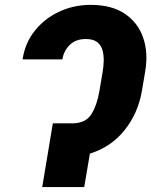

<svg xmlns="http://www.w3.org/2000/svg" viewBox="-20 -757 612 777"><path d="M210.9 -257.8H272.9Q326.7 -258.3 349.6 -294.7Q372.6 -331.1 382.3 -388.7L395.5 -466.8Q398.9 -486.8 399.7 -509.8Q400.4 -532.7 395 -553Q389.6 -573.2 373.8 -586.2Q357.9 -599.1 327.6 -599.1Q286.1 -599.1 262 -575Q237.8 -550.8 232.4 -516.6H71.3Q81.5 -584 121.6 -633.5Q161.6 -683.1 220.5 -710.2Q279.3 -737.3 347.2 -737.3Q431.2 -737.3 484.6 -701.7Q538.1 -666 559.3 -604.7Q580.6 -543.5 567.4 -466.8L554.2 -388.7Q538.6 -298.3 484.1 -230.2Q429.7 -162.1 343.8 -135.3L320.8 0H150.9L193.8 -257.8Z"/></svg>

Font: Inter Display ExtraBold
Style: Italic
Weight: 800
Italic angle: -9.39999°
Designer: Rasmus Andersson
Foundry: rsms
Version: Version 4.000;git-a52131595